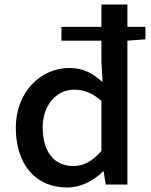

<svg xmlns="http://www.w3.org/2000/svg" viewBox="-20 -817 670 850"><path d="M50 -252C50 -87 139 13 277 13C340 13 395 -18 436 -58H439L448 0H544V-637L624 -643V-698H544V-797H429V-698H252V-637H429V-545L434 -454C432 -455 431 -457 429 -458C386 -495 347 -516 286 -516C163 -516 50 -412 50 -252ZM169 -253C169 -353 231 -420 308 -420C349 -420 388 -407 429 -370V-149C389 -103 350 -82 304 -82C218 -82 169 -147 169 -253Z"/></svg>

Font: Kinto Sans Med
Style: Regular
Weight: 500
Designer: Authors: Ryoko NISHIZUKA  (kana & ideographs); Paul D. Hunt (Latin, Greek & Cyrillic); Wenlong ZHANG  (bopomofo); Sandol
Foundry: Adobe Systems Incorporated, ookami Inc.
Version: Version 0.001